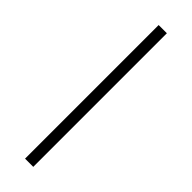

<svg xmlns="http://www.w3.org/2000/svg" viewBox="-254 -746 752 752"><g transform="rotate(45 122.0 -370.0)"><path d="M99 0V-740H144.5V0Z"/></g></svg>

Font: Encode Sans SmExp XLt
Style: Regular
Weight: 200
Width: 6
Designer: Multiple Designers
Foundry: Impallari Type
Version: Version 3.002; ttfautohint (v1.8.3) -l 8 -r 50 -G 200 -x 14 